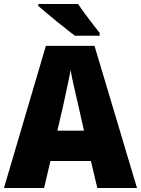

<svg xmlns="http://www.w3.org/2000/svg" viewBox="-20 -947 710 967"><path d="M470 0 438 -136H234L202 0H0L211 -716H456L670 0ZM373 -422Q368 -444 360.5 -476Q353 -508 346 -540Q339 -572 336 -595Q332 -573 325.5 -542Q319 -511 312 -479.5Q305 -448 300 -423L269 -289H403ZM373 -927Q387 -906 407.5 -878Q428 -850 448.5 -824Q469 -798 482 -781V-767H358Q341 -779 316 -799Q291 -819 263.5 -841Q236 -863 212 -883.5Q188 -904 173 -917V-927Z"/></svg>

Font: Noto Sans Gurmukhi UI SemiCondensed Black
Style: Regular
Weight: 900
Width: 4
Designer: Jelle Bosma - Monotype Design Team
Foundry: Monotype Imaging Inc.
Version: Version 2.004; ttfautohint (v1.8.4.7-5d5b)